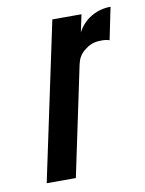

<svg xmlns="http://www.w3.org/2000/svg" viewBox="-69 -605 496 655"><g transform="rotate(-10 179.5 -277.5)"><path d="M336 -443C328 -446 319 -447 309 -447C293 -447 273 -445 254 -430C231 -414 225 -397 221 -380L141 0H40L156 -547H257L244 -486C247 -493 257 -510 276 -526C295 -541 322 -555 359 -555Z"/></g></svg>

Font: League Gothic Italic
Style: Regular
Weight: 400
Designer: Tyler Finck
Foundry: The League of Moveable Type
Version: Version 1.001;PS 001.001;hotconv 1.0.56;makeotf.lib2.0.21325